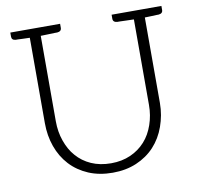

<svg xmlns="http://www.w3.org/2000/svg" viewBox="-80 -790 910 881"><g transform="rotate(-10 375.5 -349.5)"><path d="M644 -707H593H496V-688C496 -677 503 -671 516 -670H528C535 -670 545 -669 557 -669C569 -669 581 -668 593 -668V-270C593 -237 588 -207 578 -178C568 -149 554 -124 535 -103C516 -82 494 -66 467 -54C440 -42 410 -36 376 -36C342 -36 311 -42 284 -54C257 -66 234 -83 216 -104C197 -125 184 -150 174 -178C164 -206 159 -237 159 -270V-668C171 -668 183 -669 195 -669C207 -669 217 -670 224 -670H236C249 -671 256 -677 256 -688V-707H159H108H24V-688C24 -677 30 -671 43 -670H53C58 -670 65 -669 75 -669C85 -669 96 -668 108 -668V-270C108 -231 114 -195 126 -161C138 -127 156 -97 179 -72C202 -47 231 -27 264 -13C297 1 335 8 376 8C417 8 454 1 487 -13C520 -27 549 -47 572 -72C595 -97 613 -127 625 -161C637 -195 644 -231 644 -270V-668C656 -668 666 -669 676 -669C686 -669 694 -670 699 -670H708C721 -671 728 -677 728 -688V-707Z"/></g></svg>

Font: SVN-Aleo
Style: Light
Weight: 300
Designer: Alessio Laiso
Version: Version 1.2.2